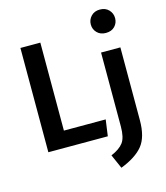

<svg xmlns="http://www.w3.org/2000/svg" viewBox="-143 -905 1060 1229"><g transform="rotate(-15 387.5 -290.0)"><path d="M475 0H81V-691H213V-108H490ZM507 217 466 124Q523 100 547.5 67Q572 34 572 -39V-529H700V-47Q700 65 654 121.5Q608 178 507 217ZM635 -642Q599 -642 577 -664.5Q555 -687 555 -719Q555 -751 577 -774Q599 -797 635 -797Q672 -797 694 -774Q716 -751 716 -719Q716 -687 694.5 -664.5Q673 -642 635 -642Z"/></g></svg>

Font: Trujillo Medium
Style: Regular
Weight: 500
Designer: Fira Sans original fonts by bBox Type GmbH, Carrois Corporate GbR, & Edenspiekermann AG / Changes by Cristiano Sobral
Foundry: Fira Sans original fonts by bBox Type GmbH, Carrois Corporate GbR, & Edenspiekermann AG / Changes by Cristiano Sobral
Version: Version 4.301;October 17, 2021;FontCreator 14.0.0.2814 64-bi